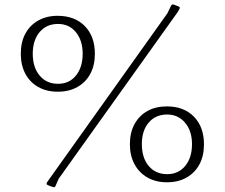

<svg xmlns="http://www.w3.org/2000/svg" viewBox="-20 -800 995 850"><path d="M236 -394Q186 -394 149 -415Q112 -436 92 -474Q72 -512 72 -562Q72 -613 92 -650.5Q112 -688 149 -709Q186 -730 235 -730Q311 -730 355.5 -684.5Q400 -639 400 -562Q400 -511 380 -473.5Q360 -436 323 -415Q286 -394 236 -394ZM237 -429Q287 -429 316.5 -466Q346 -503 346 -562Q346 -621 316 -657.5Q286 -694 237 -694Q186 -694 155.5 -658Q125 -622 125 -562Q125 -502 155.5 -465.5Q186 -429 237 -429ZM719 7Q670 7 633 -14Q596 -35 575.5 -73Q555 -111 555 -162Q555 -213 575.5 -250.5Q596 -288 632.5 -308.5Q669 -329 719 -329Q794 -329 838.5 -283.5Q883 -238 883 -161Q883 -110 863 -72.5Q843 -35 806 -14Q769 7 719 7ZM720 -29Q770 -29 800 -65.5Q830 -102 830 -162Q830 -220 799.5 -256.5Q769 -293 720 -293Q669 -293 638.5 -257.5Q608 -222 608 -162Q608 -101 638.5 -65Q669 -29 720 -29ZM738 -776Q742 -782 748 -780L767 -773Q773 -771 775 -768.5Q777 -766 775 -761.5Q773 -757 767 -747L240 -9L225 25Q221 31 214 28L195 21Q190 19 187.5 17Q185 15 187 10Q189 5 196 -4L721 -741Z"/></svg>

Font: Hahmlet ExtraLight
Style: Regular
Weight: 250
Designer: Minjoo Ham & Mark Frömberg
Foundry: hypertype
Version: Version 1.002